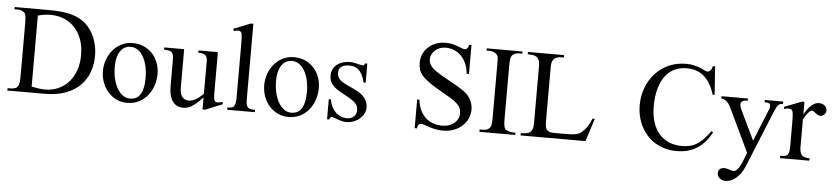

<svg xmlns="http://www.w3.org/2000/svg" viewBox="-49 -997 6578 1517"><g transform="rotate(5 3240.0 -239.0)"><path d="M684.1 -335Q684.1 -265.1 662.1 -204.1Q640.1 -143.1 594.7 -97.7Q549.3 -52.2 479.5 -26.1Q409.7 0 314 0H17.6V-18.6H42.5Q63.5 -18.6 78.4 -24.9Q93.3 -31.2 101.1 -44.9Q106 -53.2 108.9 -71.3Q111.8 -89.4 111.8 -117.7V-545.4Q111.8 -606.4 99.1 -623.5Q88.9 -633.8 75 -639.2Q61 -644.5 42.5 -644.5H17.6V-662.1H286.6Q341.8 -662.1 386 -657.7Q430.2 -653.3 465.8 -643.8Q501.5 -634.3 530 -619.4Q558.6 -604.5 582 -584Q605 -563.5 623.8 -536.6Q642.6 -509.8 656 -478Q669.4 -446.3 676.8 -410.2Q684.1 -374 684.1 -335ZM573.7 -330.1Q573.7 -398.9 553.7 -453.6Q533.7 -508.3 498.3 -546.4Q462.9 -584.5 413.8 -605Q364.7 -625.5 306.2 -625.5Q284.2 -625.5 259.5 -622.3Q234.9 -619.1 206.1 -610.8V-47.9Q236.8 -41.5 262.7 -37.6Q288.6 -33.7 309.6 -33.7Q365.7 -33.2 414.1 -53.5Q462.4 -73.7 497.8 -112.1Q533.2 -150.4 553.5 -205.6Q573.7 -260.7 573.7 -330.1Z M1188.5 -231.9Q1188.5 -203.1 1182.4 -173.6Q1176.3 -144 1164.1 -116.7Q1151.9 -89.4 1133.3 -65.4Q1114.7 -41.5 1090.3 -23.7Q1065.9 -5.9 1035.2 4.4Q1004.4 14.6 967.8 14.6Q920.9 14.6 882.1 -4.4Q843.3 -23.4 815.2 -55.7Q787.1 -87.9 771.7 -130.4Q756.3 -172.9 756.3 -219.2Q756.3 -264.6 771.2 -307.9Q786.1 -351.1 814.2 -384.8Q842.3 -418.5 882.3 -439.2Q922.4 -460 972.7 -460Q1021 -460 1060.5 -442.4Q1100.1 -424.8 1128.7 -394Q1157.2 -363.3 1172.9 -321.5Q1188.5 -279.8 1188.5 -231.9ZM1097.2 -194.3Q1097.2 -244.1 1087.4 -287.1Q1077.6 -330.1 1059.6 -361.6Q1041.5 -393.1 1015.6 -411.1Q989.7 -429.2 957.5 -429.2Q938.5 -429.2 918.7 -420.9Q898.9 -412.6 882.8 -393.1Q866.7 -373.5 856.7 -341.1Q846.7 -308.6 846.7 -259.8Q846.7 -211.9 856.7 -168.5Q866.7 -125 885.3 -92.3Q903.8 -59.6 929.9 -40.3Q956.1 -21 988.3 -21Q1012.7 -21 1032.7 -30Q1052.7 -39.1 1066.9 -59.6Q1081.1 -80.1 1089.1 -113.3Q1097.2 -146.5 1097.2 -194.3Z M1588.9 14.6H1566.9V-81.1Q1538.6 -51.3 1517.3 -32.7Q1496.1 -14.2 1478.8 -3.7Q1461.4 6.8 1446.3 10.7Q1431.2 14.6 1415 14.6Q1389.2 14.6 1370.4 6.6Q1351.6 -1.5 1338.6 -14.9Q1325.7 -28.3 1317.9 -45.9Q1310.1 -63.5 1305.9 -82.8Q1301.8 -102.1 1300.5 -122.1Q1299.3 -142.1 1299.3 -159.7V-359.9Q1299.3 -381.8 1295.4 -395.5Q1291.5 -409.2 1282.5 -416.5Q1273.4 -423.8 1258.8 -426.5Q1244.1 -429.2 1223.1 -429.2V-447.3H1380.9V-147.9Q1380.9 -128.9 1383.3 -110.6Q1385.7 -92.3 1393.8 -77.9Q1401.9 -63.5 1416.5 -54.7Q1431.2 -45.9 1455.1 -45.9Q1464.8 -45.9 1476.3 -48.8Q1487.8 -51.8 1501.7 -59.1Q1515.6 -66.4 1531.7 -78.6Q1547.9 -90.8 1566.9 -109.4V-363.8Q1566.9 -384.3 1562.7 -396.7Q1558.6 -409.2 1549.8 -416.3Q1541 -423.3 1527.3 -426Q1513.7 -428.7 1494.6 -429.2V-447.3H1648.4V-118.7Q1648.4 -98.6 1650.1 -85.7Q1651.9 -72.8 1655.5 -64.9Q1659.2 -57.1 1665 -54.2Q1670.9 -51.3 1678.7 -51.3Q1685.5 -51.3 1696.3 -53Q1707 -54.7 1717.8 -58.6L1724.6 -41.5Z M1761.2 0V-18.6Q1783.7 -18.6 1794.4 -21Q1805.2 -23.4 1813 -33.7Q1815.9 -37.6 1818.4 -42.7Q1820.8 -47.9 1822.8 -55.7Q1824.7 -63.5 1825.7 -74.5Q1826.7 -85.4 1826.7 -101.1V-506.8Q1826.7 -544.9 1825.9 -566.9Q1825.2 -588.9 1823.5 -600.6Q1821.8 -612.3 1819.3 -616.7Q1816.9 -621.1 1813 -624.5Q1808.6 -627.4 1803.7 -629.2Q1798.8 -630.9 1793 -630.9Q1787.1 -630.9 1779.3 -629.2Q1771.5 -627.4 1761.2 -623.5L1752.4 -641.1L1887.2 -694.8H1908.2V-101.1Q1908.2 -86.4 1908.9 -75.9Q1909.7 -65.4 1911.1 -57.9Q1912.6 -50.3 1915 -45.2Q1917.5 -40 1920.9 -35.6Q1924.3 -31.2 1928.7 -28.1Q1933.1 -24.9 1939.7 -22.7Q1946.3 -20.5 1956.3 -19.5Q1966.3 -18.6 1980.5 -18.6V0Z M2467.8 -231.9Q2467.8 -203.1 2461.7 -173.6Q2455.6 -144 2443.4 -116.7Q2431.2 -89.4 2412.6 -65.4Q2394 -41.5 2369.6 -23.7Q2345.2 -5.9 2314.5 4.4Q2283.7 14.6 2247.1 14.6Q2200.2 14.6 2161.4 -4.4Q2122.6 -23.4 2094.5 -55.7Q2066.4 -87.9 2051 -130.4Q2035.6 -172.9 2035.6 -219.2Q2035.6 -264.6 2050.5 -307.9Q2065.4 -351.1 2093.5 -384.8Q2121.6 -418.5 2161.6 -439.2Q2201.7 -460 2252 -460Q2300.3 -460 2339.8 -442.4Q2379.4 -424.8 2408 -394Q2436.5 -363.3 2452.1 -321.5Q2467.8 -279.8 2467.8 -231.9ZM2376.5 -194.3Q2376.5 -244.1 2366.7 -287.1Q2356.9 -330.1 2338.9 -361.6Q2320.8 -393.1 2294.9 -411.1Q2269 -429.2 2236.8 -429.2Q2217.8 -429.2 2198 -420.9Q2178.2 -412.6 2162.1 -393.1Q2146 -373.5 2136 -341.1Q2126 -308.6 2126 -259.8Q2126 -211.9 2136 -168.5Q2146 -125 2164.6 -92.3Q2183.1 -59.6 2209.2 -40.3Q2235.4 -21 2267.6 -21Q2292 -21 2312 -30Q2332 -39.1 2346.2 -59.6Q2360.4 -80.1 2368.4 -113.3Q2376.5 -146.5 2376.5 -194.3Z M2856.9 -112.8Q2856.9 -87.4 2844.7 -64.2Q2832.5 -41 2812 -23.4Q2791.5 -5.9 2764.4 4.4Q2737.3 14.6 2707.5 14.6Q2689.5 14.6 2672.6 10.5Q2655.8 6.3 2640.4 1Q2625 -4.4 2611.6 -9.3Q2598.1 -14.2 2586.9 -15.6Q2581.5 -15.6 2577.1 -7.8Q2572.8 0 2569.8 6.3H2553.7V-153.3H2569.8Q2576.2 -119.1 2589.6 -93.5Q2603 -67.9 2621.3 -50.5Q2639.6 -33.2 2661.6 -24.4Q2683.6 -15.6 2707.5 -15.6Q2725.6 -15.6 2739.7 -21Q2753.9 -26.4 2763.7 -35.4Q2773.4 -44.4 2778.8 -56.4Q2784.2 -68.4 2784.2 -81.5Q2784.7 -98.1 2780.5 -112.1Q2776.4 -126 2764.2 -139.4Q2752 -152.8 2729.7 -167.7Q2707.5 -182.6 2670.9 -201.2Q2635.3 -219.7 2612.1 -235.8Q2588.9 -252 2575.4 -268.6Q2562 -285.2 2556.6 -302.7Q2551.3 -320.3 2551.3 -340.8Q2551.3 -365.7 2560.8 -387.5Q2570.3 -409.2 2588.9 -425.3Q2607.4 -441.4 2634.5 -450.7Q2661.6 -460 2696.8 -460Q2711.9 -460 2726.8 -457.3Q2741.7 -454.6 2754.9 -451.4Q2768.1 -448.2 2778.3 -445.6Q2788.6 -442.9 2794.4 -442.9Q2801.3 -442.9 2805.9 -445.6Q2810.5 -448.2 2816.4 -460H2832.5V-307.6H2816.4Q2807.6 -343.8 2795.4 -367.7Q2783.2 -391.6 2768.1 -405.8Q2752.9 -419.9 2734.6 -426Q2716.3 -432.1 2695.3 -432.1Q2650.4 -432.1 2629.6 -415.8Q2608.9 -399.4 2608.4 -373.5Q2607.9 -360.4 2610.6 -347.9Q2613.3 -335.4 2621.3 -324Q2629.4 -312.5 2643.8 -301.8Q2658.2 -291 2681.6 -280.3L2753.9 -246.1Q2804.7 -222.7 2830.8 -189Q2856.9 -155.3 2856.9 -112.8Z M3684.1 -168.9Q3684.1 -131.3 3668.7 -97.7Q3653.3 -64 3625.5 -38.8Q3597.7 -13.7 3559.3 1Q3521 15.6 3475.1 15.6Q3441.4 15.6 3413.6 9.8Q3385.7 3.9 3363.8 -3.4Q3341.8 -10.7 3325.2 -16.6Q3308.6 -22.5 3296.9 -22.5Q3285.2 -22.5 3277.8 -14.2Q3270.5 -5.9 3267.1 15.6H3249.5V-211.9H3267.1Q3273.4 -160.6 3291.7 -124.8Q3310.1 -88.9 3336.7 -66.2Q3363.3 -43.5 3396.2 -33.2Q3429.2 -22.9 3464.4 -22.9Q3494.6 -22.9 3519.3 -31.7Q3543.9 -40.5 3561 -55.4Q3578.1 -70.3 3587.4 -89.8Q3596.7 -109.4 3596.7 -131.3Q3596.7 -155.8 3588.1 -174.3Q3579.6 -192.9 3560.5 -210.2Q3541.5 -227.5 3511 -246.3Q3480.5 -265.1 3437 -289.6Q3377.9 -322.8 3340.3 -348.9Q3302.7 -375 3281.2 -399.2Q3259.8 -423.3 3252 -448Q3244.1 -472.7 3244.1 -503.4Q3244.1 -538.6 3257.6 -570.1Q3271 -601.6 3296.1 -625.5Q3321.3 -649.4 3356.9 -663.6Q3392.6 -677.7 3437 -677.7Q3465.8 -677.7 3489.5 -671.9Q3513.2 -666 3531.7 -658.9Q3550.3 -651.9 3564.7 -646.2Q3579.1 -640.6 3589.8 -640.6Q3601.1 -640.6 3608.6 -648.7Q3616.2 -656.7 3621.6 -677.7H3639.6V-448.2H3621.6Q3616.7 -495.1 3600.6 -530.8Q3584.5 -566.4 3559.8 -590.6Q3535.2 -614.7 3503.9 -627Q3472.7 -639.2 3437.5 -639.2Q3413.6 -639.2 3392.3 -630.9Q3371.1 -622.6 3355.5 -608.6Q3339.8 -594.7 3330.6 -576.2Q3321.3 -557.6 3321.3 -537.1Q3321.3 -517.6 3328.6 -501.2Q3335.9 -484.9 3354.5 -467.5Q3373 -450.2 3405 -430.2Q3437 -410.2 3485.8 -383.8Q3533.2 -358.4 3564.2 -339.1Q3595.2 -319.8 3612.8 -306.6Q3646.5 -281.7 3665.3 -245.8Q3684.1 -210 3684.1 -168.9Z M3761.7 0V-18.6H3785.6Q3806.2 -18.6 3820.3 -24.2Q3834.5 -29.8 3844.2 -42.5Q3856 -56.2 3856 -117.7V-545.4Q3856 -562.5 3855.7 -574.5Q3855.5 -586.4 3854.5 -595Q3853.5 -603.5 3851.3 -609.4Q3849.1 -615.2 3845.2 -619.6Q3835.9 -631.3 3819.3 -637.9Q3802.7 -644.5 3785.6 -644.5H3761.7V-662.1H4045.4V-644.5H4021.5Q3982.4 -644.5 3962.9 -620.6Q3957.5 -612.3 3954.1 -593.8Q3950.7 -575.2 3950.7 -545.4V-117.7Q3950.7 -85.4 3953.6 -67.9Q3956.5 -50.3 3961.9 -41.5Q3964.4 -37.6 3970.7 -33.4Q3977.1 -29.3 3985.6 -26.1Q3994.1 -22.9 4003.4 -20.8Q4012.7 -18.6 4021.5 -18.6H4045.4V0Z M4603 0H4088.4V-18.6Q4109.9 -18.6 4127.9 -21Q4146 -23.4 4158.7 -31.7Q4171.4 -40 4178.5 -56.4Q4185.5 -72.8 4185.5 -101.1V-561Q4185.5 -589.4 4178.5 -605.7Q4171.4 -622.1 4158.7 -630.6Q4146 -639.2 4127.9 -641.4Q4109.9 -643.6 4088.4 -643.6V-662.1H4376V-643.6Q4354 -643.6 4336.2 -641.4Q4318.4 -639.2 4305.4 -630.6Q4292.5 -622.1 4285.4 -605.7Q4278.3 -589.4 4278.3 -561V-125Q4278.3 -96.7 4283.2 -80.3Q4288.1 -64 4298.3 -55.7Q4308.6 -47.4 4324.2 -44.9Q4339.8 -42.5 4361.8 -42.5H4428.7Q4459 -42.5 4480.7 -43.5Q4502.4 -44.4 4518.6 -47.6Q4534.7 -50.8 4546.9 -56.4Q4559.1 -62 4569.3 -71.3Q4582 -82 4591.6 -92.5Q4601.1 -103 4609.6 -115.7Q4618.2 -128.4 4626.2 -144.5Q4634.3 -160.6 4643.6 -182.6L4660.6 -180.2Z M5601.6 -155.3Q5577.1 -111.8 5548.8 -79.8Q5520.5 -47.9 5486.8 -26.6Q5453.1 -5.4 5413.6 5.1Q5374 15.6 5327.1 15.6Q5276.4 15.6 5232.9 3.2Q5189.5 -9.3 5153.6 -31.5Q5117.7 -53.7 5090.1 -85Q5062.5 -116.2 5043.5 -153.6Q5024.4 -190.9 5014.6 -233.6Q5004.9 -276.4 5004.9 -321.3Q5004.9 -393.6 5029.1 -458.3Q5053.2 -522.9 5097.4 -571.8Q5141.6 -620.6 5204.1 -649.2Q5266.6 -677.7 5342.8 -677.7Q5380.4 -677.7 5408.9 -670.4Q5437.5 -663.1 5458.3 -654.5Q5479 -646 5492.7 -638.7Q5506.3 -631.3 5513.7 -631.3Q5526.9 -631.3 5537.8 -642.8Q5548.8 -654.3 5554.2 -677.7H5571.8L5587.4 -452.6H5571.8Q5556.6 -503.4 5534.7 -539.6Q5512.7 -575.7 5484.6 -598.6Q5456.5 -621.6 5422.9 -632.3Q5389.2 -643.1 5350.6 -643.1Q5299.3 -643.1 5256.3 -623.8Q5213.4 -604.5 5182.4 -564.5Q5151.4 -524.4 5133.8 -463.9Q5116.2 -403.3 5116.2 -320.3Q5116.2 -249.5 5134 -194.8Q5151.9 -140.1 5184.6 -103Q5217.3 -65.9 5262.9 -46.9Q5308.6 -27.8 5364.7 -27.8Q5397.5 -27.8 5425.3 -33.9Q5453.1 -40 5479.5 -55.4Q5505.9 -70.8 5532 -97.4Q5558.1 -124 5587.4 -165.5Z M6131.8 -429.2Q6121.1 -428.7 6112.8 -426.3Q6104.5 -423.8 6096.9 -416.7Q6089.4 -409.7 6082 -396.7Q6074.7 -383.8 6065.4 -361.8L5883.3 84.5Q5870.6 116.2 5853.3 140.9Q5835.9 165.5 5816.2 182.4Q5796.4 199.2 5774.9 208Q5753.4 216.8 5732.4 216.8Q5717.8 216.8 5705.6 212.4Q5693.4 208 5684.6 200.4Q5675.8 192.9 5670.9 182.6Q5666 172.4 5666 160.6Q5666 141.1 5678.7 128.9Q5691.4 116.7 5716.3 116.7Q5724.1 116.7 5734.6 119.4Q5745.1 122.1 5755.4 125.2Q5765.6 128.4 5773.4 131.1Q5781.2 133.8 5784.2 133.8Q5792 133.8 5800.3 130.1Q5808.6 126.5 5817.1 117.9Q5825.7 109.4 5834.5 95.2Q5843.3 81.1 5852.1 59.6L5883.3 -18.6L5722.7 -355.5Q5718.3 -364.3 5712.2 -376.2Q5706.1 -388.2 5696.8 -399.4Q5687.5 -410.6 5674.3 -419.2Q5661.1 -427.7 5643.1 -429.2V-447.3H5852.1V-429.2H5841.3Q5823.2 -429.2 5810.1 -420.9Q5796.9 -412.6 5796.9 -396.5Q5796.9 -386.2 5801 -373.5Q5805.2 -360.8 5813.5 -343.8L5921.9 -118.7L6022 -365.7Q6029.3 -379.4 6031.5 -394.8Q6033.7 -410.2 6027.8 -418.5Q6026.4 -420.4 6024.4 -422.4Q6022.5 -424.3 6018.1 -425.8Q6013.7 -427.2 6006.1 -428.2Q5998.5 -429.2 5986.3 -429.2V-447.3H6131.8Z M6478.5 -406.2Q6478.5 -397.5 6475.1 -389.2Q6471.7 -380.9 6465.6 -374.8Q6459.5 -368.7 6451.4 -364.7Q6443.4 -360.8 6434.1 -360.8Q6421.9 -360.8 6412.4 -366.2Q6402.8 -371.6 6395 -378.2Q6387.2 -384.8 6379.9 -390.1Q6372.6 -395.5 6364.7 -395.5Q6352.5 -395.5 6335.2 -375.2Q6317.9 -355 6299.3 -319.3V-104Q6299.3 -83 6302.7 -66.9Q6306.2 -50.8 6314.9 -40Q6323.7 -29.3 6339.1 -23.9Q6354.5 -18.6 6378.4 -18.6V0H6146V-18.6Q6167 -18.6 6180.9 -20.8Q6194.8 -22.9 6202.9 -31.2Q6210.9 -39.6 6214.4 -56.2Q6217.8 -72.8 6217.8 -101.1V-274.4Q6217.8 -309.6 6217 -330.3Q6216.3 -351.1 6214.6 -362.8Q6212.9 -374.5 6210 -379.9Q6207 -385.3 6203.1 -389.6Q6192.4 -395.5 6179.4 -396.5Q6166.5 -397.5 6146 -388.7L6141.6 -406.2L6280.3 -460H6299.3V-359.9Q6355 -460 6415 -460Q6428.2 -460 6439.9 -456.1Q6451.7 -452.1 6460.2 -445.1Q6468.8 -438 6473.6 -428Q6478.5 -418 6478.5 -406.2Z"/></g></svg>

Font: Doulos SIL Cyr
Style: Regular
Weight: 400
Designer: Walt Agee, Victor Gaultney, Peter Martin, Debbi Hosken, Becca Hirsbrunner
Foundry: SIL International
Version: Version 5.000